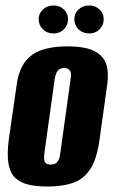

<svg xmlns="http://www.w3.org/2000/svg" viewBox="-20 -672 419 700"><path d="M154 8Q113 8 83.5 1Q54 -6 35.5 -23.5Q17 -41 11 -75Q5 -109 12 -163L41 -364Q48 -415 70.5 -445.5Q93 -476 131.5 -489.5Q170 -503 226 -503Q268 -503 297.5 -495.5Q327 -488 345.5 -471.5Q364 -455 370 -428.5Q376 -402 371 -364L343 -164Q333 -91 308.5 -54.5Q284 -18 245.5 -5Q207 8 154 8ZM165 -72Q176 -72 183 -76.5Q190 -81 194.5 -91Q199 -101 200 -115L237 -381Q240 -395 238.5 -404.5Q237 -414 231 -419Q225 -424 214 -424Q203 -424 196 -419Q189 -414 185 -404.5Q181 -395 179 -381L142 -115Q140 -101 141 -91Q142 -81 148 -76.5Q154 -72 165 -72ZM175 -550Q152 -550 136.5 -565Q121 -580 121 -602Q121 -623 136.5 -637.5Q152 -652 175 -652Q198 -652 213 -637.5Q228 -623 228 -602Q228 -580 213 -565Q198 -550 175 -550ZM305 -550Q282 -550 266.5 -565Q251 -580 251 -602Q251 -623 266.5 -637.5Q282 -652 305 -652Q328 -652 343 -637.5Q358 -623 358 -602Q358 -580 343 -565Q328 -550 305 -550Z"/></svg>

Font: Alumni Sans ExtraBold
Style: Italic
Weight: 800
Italic angle: -8°
Designer: Robert E. Leuschke
Foundry: Robert E. Leuschke
Version: Version 1.016